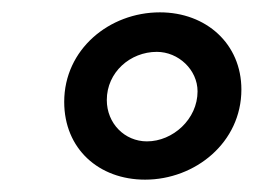

<svg xmlns="http://www.w3.org/2000/svg" viewBox="-20 -671 411 311"><path d="M371 -526C371 -600 314 -651 239 -651C157 -651 84 -591 84 -506C84 -430 140 -380 215 -380C296 -380 371 -440 371 -526ZM300 -523C300 -478 260 -442 218 -442C182 -442 153 -471 153 -509C153 -554 191 -587 234 -587C269 -587 300 -558 300 -523Z"/></svg>

Font: Racing Sans One
Style: Regular
Weight: 400
Designer: Pablo Impallari, Rodrigo Fuenzalida
Foundry: Pablo Impallari, Rodrigo Fuenzalida
Version: Version 1.001